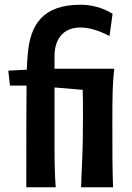

<svg xmlns="http://www.w3.org/2000/svg" viewBox="-20 -790 557 810"><path d="M22 -429H92C91 -350 91 -228 91 0H215C211 -57 210 -102 210 -173V-421L329 -411C330 -372 330 -335 330 -294C330 -136 325 -98 322 0H457C454 -79 454 -149 454 -271C454 -395 455 -439 462 -500H210V-554C210 -620 243 -674 319 -674C353 -674 395 -663 442 -638L455 -732C412 -759 362 -770 320 -770C160 -770 107 -686 97 -560C95 -540 94 -520 93 -496L15 -492Z"/></svg>

Font: CantoraOne
Style: Regular
Weight: 400
Designer: Pablo Impallari, Rodrigo Fuenzalida
Foundry: Pablo Impallari
Version: Version 1.001